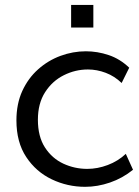

<svg xmlns="http://www.w3.org/2000/svg" viewBox="-20 -728 550 760"><path d="M317 11.5Q247 11.5 184.8 -18.2Q122.5 -48 83.8 -106.5Q45 -165 45 -251.5Q45 -317 68.2 -367.8Q91.5 -418.5 130.8 -453.5Q170 -488.5 219.2 -506.8Q268.5 -525 320 -525Q365.5 -525 410.2 -510Q455 -495 491.5 -460L461.5 -399.5Q433.5 -426.5 398.5 -439.8Q363.5 -453 328 -453Q278 -453 232.5 -430.2Q187 -407.5 158.5 -363Q130 -318.5 130 -254Q130 -187.5 158 -144.2Q186 -101 230.8 -80.2Q275.5 -59.5 325.5 -59.5Q366 -59.5 406.5 -74.8Q447 -90 478 -119L506.5 -56Q465 -22.5 415.5 -5.5Q366 11.5 317 11.5ZM261.5 -619V-708.5H349.5V-619Z"/></svg>

Font: Mooli
Style: Regular
Weight: 400
Designer: Vernon Adams
Foundry: Vernon Adams
Version: Version 1.000; ttfautohint (v1.8.4.7-5d5b);gftools[0.9.33]